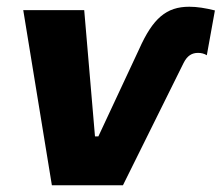

<svg xmlns="http://www.w3.org/2000/svg" viewBox="-20 -550 658 570"><path d="M525 -363C536 -385 550 -393 568 -393C577 -393 586 -391 594 -386L618 -519C590 -526 565 -530 542 -530C474 -530 434 -496 393 -404L272 -145H262L230 -520H49L134 0H345Z"/></svg>

Font: Fixel Display ExtraBold
Style: Italic
Weight: 800
Italic angle: -10°
Designer: AlfaBravo + MacPaw
Foundry: Kyrylo Tkachov, Marchela Mozhyna, Serhii Makarenko, Maria Weinstein, Zakhar Kryvoshyya
Version: Version 1.210;Glyphs 3.2 (3217)